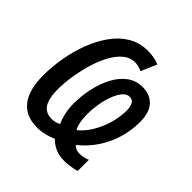

<svg xmlns="http://www.w3.org/2000/svg" viewBox="-161 -662 806 806"><g transform="rotate(45 242.0 -259.0)"><path d="M340.8 28.3Q310.1 28.3 286.9 18.1Q263.7 7.8 247.1 -9.8Q228 -1 205.6 4.4Q183.1 9.8 160.6 9.8Q116.2 9.8 85.7 -9.5Q55.2 -28.8 39.6 -67.4Q23.9 -106 23.9 -163.1Q23.9 -214.4 33.2 -268.3Q42.5 -322.3 61.3 -372.1Q80.1 -421.9 108.4 -461.7Q136.7 -501.5 174.8 -524.4Q212.9 -547.4 260.3 -547.4Q281.2 -547.4 298.6 -544.2Q315.9 -541 330.6 -534.7L300.3 -464.8Q290.5 -469.7 279.5 -472.4Q268.6 -475.1 258.3 -475.1Q228 -475.1 203.9 -454.1Q179.7 -433.1 161.9 -398.7Q144 -364.3 132.3 -323.2Q120.6 -282.2 114.5 -241.2Q108.4 -200.2 108.4 -167Q108.4 -127.9 116.5 -104.2Q124.5 -80.6 139.9 -69.8Q155.3 -59.1 178.2 -59.1Q189.9 -59.1 200.2 -62Q210.4 -64.9 218.8 -69.3Q209 -90.3 203.4 -115.7Q197.8 -141.1 197.8 -170.4Q197.8 -216.8 207.8 -262Q217.8 -307.1 237.3 -344Q256.8 -380.9 286.1 -402.6Q315.4 -424.3 355 -424.3Q397.9 -424.3 424.1 -396.7Q450.2 -369.1 450.2 -312Q450.2 -261.2 435.5 -213.4Q420.9 -165.5 393.3 -124.8Q365.7 -84 327.1 -53.7Q333.5 -46.9 343 -42.7Q352.5 -38.6 365.7 -38.6Q377 -38.6 388.9 -41.5Q400.9 -44.4 410.2 -48.3V17.6Q401.9 20.5 389.9 22.9Q377.9 25.4 365 26.9Q352.1 28.3 340.8 28.3ZM285.2 -99.6Q312.5 -121.1 333 -155.3Q353.5 -189.5 365 -229Q376.5 -268.6 376.5 -306.2Q376.5 -331.1 368.7 -344Q360.8 -356.9 344.7 -356.9Q327.1 -356.9 313.2 -340.1Q299.3 -323.2 289.6 -296.6Q279.8 -270 274.7 -239.3Q269.5 -208.5 269.5 -180.7Q269.5 -155.3 273.4 -134.8Q277.3 -114.3 285.2 -99.6Z"/></g></svg>

Font: Open Sans Condensed Medium
Style: Italic
Weight: 500
Width: 3
Italic angle: -12°
Designer: Monotype Design Team
Foundry: Monotype Imaging Inc.
Version: Version 3.000